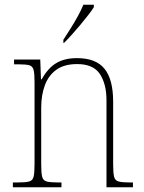

<svg xmlns="http://www.w3.org/2000/svg" viewBox="-20 -786 604 806"><path d="M34 0V-20H52Q87 -20 102 -24Q117 -28 121 -44Q125 -60 125 -95V-442Q125 -477 121 -492.5Q117 -508 103 -512Q89 -516 58 -516H39V-536H149L152 -453H155Q181 -500 216 -521Q251 -542 303 -542Q383 -542 419 -497Q455 -452 455 -359V-95Q455 -60 459 -44Q463 -28 478.5 -24Q494 -20 527 -20H538V0H427V-365Q427 -433 399.5 -475Q372 -517 304 -517Q250 -517 217 -493.5Q184 -470 168.5 -428.5Q153 -387 153 -334V-95Q153 -60 157 -44Q161 -28 176.5 -24Q192 -20 226 -20H238V0ZM246 -619Q261 -642 277 -667.5Q293 -693 307 -718.5Q321 -744 330 -766H374V-756Q366 -743 351 -723.5Q336 -704 318 -682.5Q300 -661 282 -641Q264 -621 249 -606H246Z"/></svg>

Font: Noto Serif Khmer SemiCondensed Thin
Style: Regular
Weight: 250
Width: 4
Designer: Danh Hong and the Monotype Design Team
Foundry: Monotype Imaging Inc.
Version: Version 2.004